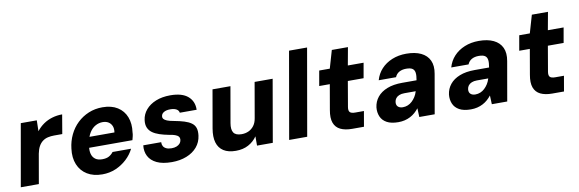

<svg xmlns="http://www.w3.org/2000/svg" viewBox="-52 -1140 4738 1572"><g transform="rotate(-10 2317.5 -354.0)"><path d="M22 0 113 -517H246L244 -427Q270 -460 302.5 -482.5Q335 -505 375 -517Q415 -529 459 -529L432 -370H364Q337 -370 312.5 -364.5Q288 -359 268.5 -344.5Q249 -330 235.5 -306Q222 -282 215 -246L172 0Z M699 12Q625 12 573.5 -19.5Q522 -51 498.5 -108Q475 -165 485 -240Q492 -301 517.5 -354Q543 -407 584 -446Q625 -485 678 -507Q731 -529 793 -529Q868 -529 918 -497.5Q968 -466 989.5 -410.5Q1011 -355 1001 -284Q1001 -269 997 -252.5Q993 -236 989 -221H586L602 -309H855Q860 -341 850.5 -363Q841 -385 821.5 -397Q802 -409 774 -409Q742 -409 713.5 -393Q685 -377 665 -345.5Q645 -314 636 -266L631 -236Q625 -199 632.5 -170.5Q640 -142 661.5 -126Q683 -110 719 -110Q754 -110 775.5 -122Q797 -134 812 -154H966Q943 -107 902.5 -69.5Q862 -32 810.5 -10Q759 12 699 12Z M1277 12Q1200 12 1152 -11Q1104 -34 1083.5 -74Q1063 -114 1069 -164H1218Q1217 -145 1224.5 -131Q1232 -117 1249.5 -108.5Q1267 -100 1294 -100Q1318 -100 1335.5 -107Q1353 -114 1363.5 -126Q1374 -138 1376 -154Q1378 -172 1369 -183Q1360 -194 1340 -201Q1320 -208 1291 -212Q1249 -220 1214.5 -231.5Q1180 -243 1156.5 -260Q1133 -277 1122 -303Q1111 -329 1116 -366Q1122 -413 1153.5 -450Q1185 -487 1237 -508Q1289 -529 1357 -529Q1455 -529 1503.5 -487Q1552 -445 1550 -375H1410Q1407 -395 1388 -405.5Q1369 -416 1337 -416Q1304 -416 1284 -404Q1264 -392 1262 -372Q1260 -359 1268 -349Q1276 -339 1295.5 -331Q1315 -323 1350 -317Q1399 -308 1434.5 -297Q1470 -286 1493 -269.5Q1516 -253 1524.5 -227.5Q1533 -202 1528 -164Q1521 -110 1487.5 -70.5Q1454 -31 1399.5 -9.5Q1345 12 1277 12Z M1809 12Q1746 12 1707 -13Q1668 -38 1654 -85.5Q1640 -133 1652 -202L1707 -517H1856L1804 -219Q1795 -166 1812.5 -140Q1830 -114 1879 -114Q1910 -114 1936.5 -126Q1963 -138 1981.5 -162.5Q2000 -187 2006 -224L2057 -517H2207L2117 0H1986V-77Q1958 -36 1913.5 -12Q1869 12 1809 12Z M2253 0 2379 -720H2529L2403 0Z M2777 0Q2719 0 2680.5 -18.5Q2642 -37 2627 -77.5Q2612 -118 2624 -184L2660 -392H2572L2594 -517H2682L2725 -665H2859L2832 -517H2963L2941 -392H2810L2774 -182Q2769 -152 2780.5 -139.5Q2792 -127 2824 -127H2897L2875 0Z M3160 12Q3100 12 3064 -8Q3028 -28 3013.5 -62.5Q2999 -97 3003 -138Q3009 -186 3038.5 -222.5Q3068 -259 3120 -279.5Q3172 -300 3245 -300H3365Q3372 -338 3369 -361.5Q3366 -385 3349.5 -396.5Q3333 -408 3297 -408Q3263 -408 3239 -394.5Q3215 -381 3204 -354H3060Q3075 -407 3111 -446Q3147 -485 3200.5 -507Q3254 -529 3319 -529Q3392 -529 3441 -505.5Q3490 -482 3511 -437Q3532 -392 3520 -326L3463 0H3335L3332 -73Q3317 -54 3299.5 -38.5Q3282 -23 3260 -11.5Q3238 0 3213 6Q3188 12 3160 12ZM3217 -102Q3239 -102 3258.5 -110Q3278 -118 3294 -133Q3310 -148 3322.5 -167.5Q3335 -187 3342 -211L3343 -213H3248Q3223 -213 3205 -205.5Q3187 -198 3177 -185Q3167 -172 3165 -155Q3162 -129 3176.5 -115.5Q3191 -102 3217 -102Z M3763 12Q3703 12 3667 -8Q3631 -28 3616.5 -62.5Q3602 -97 3606 -138Q3612 -186 3641.5 -222.5Q3671 -259 3723 -279.5Q3775 -300 3848 -300H3968Q3975 -338 3972 -361.5Q3969 -385 3952.5 -396.5Q3936 -408 3900 -408Q3866 -408 3842 -394.5Q3818 -381 3807 -354H3663Q3678 -407 3714 -446Q3750 -485 3803.5 -507Q3857 -529 3922 -529Q3995 -529 4044 -505.5Q4093 -482 4114 -437Q4135 -392 4123 -326L4066 0H3938L3935 -73Q3920 -54 3902.5 -38.5Q3885 -23 3863 -11.5Q3841 0 3816 6Q3791 12 3763 12ZM3820 -102Q3842 -102 3861.5 -110Q3881 -118 3897 -133Q3913 -148 3925.5 -167.5Q3938 -187 3945 -211L3946 -213H3851Q3826 -213 3808 -205.5Q3790 -198 3780 -185Q3770 -172 3768 -155Q3765 -129 3779.5 -115.5Q3794 -102 3820 -102Z M4440 0Q4382 0 4343.5 -18.5Q4305 -37 4290 -77.5Q4275 -118 4287 -184L4323 -392H4235L4257 -517H4345L4388 -665H4522L4495 -517H4626L4604 -392H4473L4437 -182Q4432 -152 4443.5 -139.5Q4455 -127 4487 -127H4560L4538 0Z"/></g></svg>

Font: DM Sans 11pt Black
Style: Italic
Weight: 900
Italic angle: -10°
Version: Version 4.004;gftools[0.9.30]